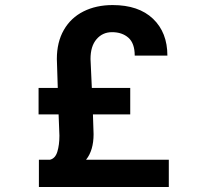

<svg xmlns="http://www.w3.org/2000/svg" viewBox="-20 -750 812 770"><path d="M218.3 -206 215 -291.3H134.7V-397.3H211.7L208 -513.7Q208 -581 236 -629.8Q264 -678.7 314.8 -704.2Q365.7 -729.7 431.7 -729.7Q536 -729.7 593.7 -674.7Q651.3 -619.7 651.3 -527H520.3Q520.3 -576.3 495 -598.7Q469.7 -621 429.3 -621Q391.3 -621 367.2 -592.8Q343 -564.7 343 -513.7L348.3 -397.3H502.3V-291.3H352.7L355.3 -212Q355.3 -146.7 325 -109.3H657V0H136V-109.3H180Q201.7 -114.3 210 -141.7Q218.3 -169 218.3 -206Z"/></svg>

Font: FreesentationVF
Style: Regular
Weight: 400
Designer: glyphs from Roboto by Christian Robertson / Hangul glyphs from Noto Sans CJK(Source Han Sans) by Jang Soo-young and Kang
Foundry: PT&
Version: Version 2.001;Glyphs 3.3.1 (3343)